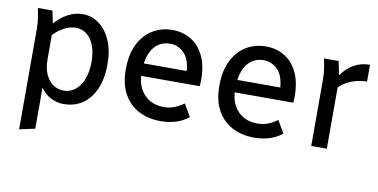

<svg xmlns="http://www.w3.org/2000/svg" viewBox="-70 -722 2203 1118"><g transform="rotate(10 1031.0 -162.5)"><path d="M75 -515H161L176 -441Q209 -479 251 -502Q293 -525 339 -525Q392 -525 435.5 -493.5Q479 -462 505 -403Q531 -344 531 -262Q531 -177 504.5 -116Q478 -55 430.5 -22.5Q383 10 318 10Q281 10 244.5 -7.5Q208 -25 182 -63V180L90 200V-393Q90 -414 88.5 -431.5Q87 -449 83 -471ZM182 -232Q182 -175 200 -138.5Q218 -102 245.5 -84.5Q273 -67 303 -67Q365 -67 401 -120.5Q437 -174 437 -259Q437 -318 421 -358Q405 -398 377 -419Q349 -440 314 -440Q279 -440 245.5 -422.5Q212 -405 182 -374Z M641 -252Q641 -342 672 -403Q703 -464 755 -494.5Q807 -525 871 -525Q930 -525 978.5 -496.5Q1027 -468 1055.5 -410.5Q1084 -353 1084 -267Q1084 -258 1083.5 -248.5Q1083 -239 1082 -230H720V-304H1012L994 -267Q994 -363 957.5 -403.5Q921 -444 870 -444Q830 -444 799.5 -422.5Q769 -401 752 -358.5Q735 -316 735 -252Q735 -193 756.5 -153.5Q778 -114 814 -94Q850 -74 895 -74Q931 -74 961 -86Q991 -98 1014 -116L1057 -43Q1023 -15 980.5 -2.5Q938 10 892 10Q820 10 763.5 -19Q707 -48 674 -106.5Q641 -165 641 -252Z M1194 -252Q1194 -342 1225 -403Q1256 -464 1308 -494.5Q1360 -525 1424 -525Q1483 -525 1531.5 -496.5Q1580 -468 1608.5 -410.5Q1637 -353 1637 -267Q1637 -258 1636.5 -248.5Q1636 -239 1635 -230H1273V-304H1565L1547 -267Q1547 -363 1510.5 -403.5Q1474 -444 1423 -444Q1383 -444 1352.5 -422.5Q1322 -401 1305 -358.5Q1288 -316 1288 -252Q1288 -193 1309.5 -153.5Q1331 -114 1367 -94Q1403 -74 1448 -74Q1484 -74 1514 -86Q1544 -98 1567 -116L1610 -43Q1576 -15 1533.5 -2.5Q1491 10 1445 10Q1373 10 1316.5 -19Q1260 -48 1227 -106.5Q1194 -165 1194 -252Z M1767 -515H1853L1870 -433Q1899 -476 1941.5 -500.5Q1984 -525 2037 -525V-426Q1984 -424 1943 -407.5Q1902 -391 1874 -362V0H1782V-393Q1782 -414 1780.5 -431.5Q1779 -449 1775 -471Z"/></g></svg>

Font: Radio Canada
Style: Regular
Weight: 400
Designer: Charles Daoud, Etienne Aubert Bonn, Alexandre Saumier Demers, Jacques Le Bailly
Foundry: Radio-Canada
Version: Version 2.104;gftools[0.9.28.dev5+ged2979d]